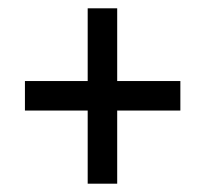

<svg xmlns="http://www.w3.org/2000/svg" viewBox="-20 -553 493 462"><path d="M191 -287H40V-358H191V-533H262V-358H414V-287H262V-111H191Z"/></svg>

Font: Noto Sans Gurmukhi Condensed
Style: Regular
Weight: 400
Width: 3
Designer: Jelle Bosma - Monotype Design Team
Foundry: Monotype Imaging Inc.
Version: Version 2.004; ttfautohint (v1.8.4.7-5d5b)